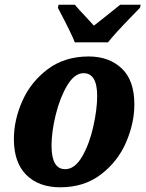

<svg xmlns="http://www.w3.org/2000/svg" viewBox="-20 -786 621 816"><path d="M39 -195Q39 -276 75 -357Q111 -438 183 -492Q255 -546 357 -546Q443 -546 497 -495.5Q551 -445 551 -342Q551 -263 516 -181.5Q481 -100 409.5 -45Q338 10 236 10Q145 10 92 -42.5Q39 -95 39 -195ZM393 -378Q393 -475 335 -475Q297 -475 266 -423.5Q235 -372 217 -299Q199 -226 199 -167Q199 -67 257 -67Q298 -67 329 -120.5Q360 -174 376.5 -248Q393 -322 393 -378ZM226 -753 229 -766H298Q308 -753 347 -712L379 -677Q408 -699 491 -766H578L575 -753Q566 -743 543 -720Q465 -640 439 -606H298Q285 -641 226 -753Z"/></svg>

Font: Noto Serif NarrowExtraBold
Style: Italic
Weight: 800
Width: 4
Italic angle: -12°
Designer: Monotype Design Team
Foundry: Monotype Imaging Inc.
Version: Version 1.001